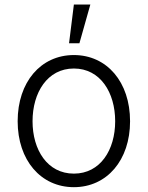

<svg xmlns="http://www.w3.org/2000/svg" viewBox="-20 -788 631 820"><path d="M295.5 11.4C436.8 11.4 535.5 -104 535.5 -270.2C535.5 -437.5 436.8 -552.9 295.5 -552.9C154.1 -552.9 55.4 -437.5 55.4 -270.2C55.4 -104 154.1 11.4 295.5 11.4ZM295.5 -46.5C182.2 -46.5 119 -148.1 119 -270.2C119 -392.4 182.2 -495.4 295.5 -495.4C408.7 -495.4 471.9 -392.4 471.9 -270.2C471.9 -148.1 408.7 -46.5 295.5 -46.5ZM274.9 -603.3H319.2L365.8 -768.5H295.5Z"/></svg>

Font: Karasuma Gothic
Style: Light
Weight: 300
Designer: Rasmus Andersson / Ryoko Nishizuka
Foundry: rsms
Version: Version 1.00